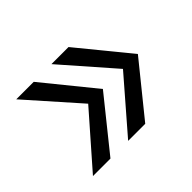

<svg xmlns="http://www.w3.org/2000/svg" viewBox="-92 -591 683 683"><g transform="rotate(-45 250.0 -249.0)"><path d="M285 -250 129 -56H41L211 -250L41 -442H129ZM461 -250 304 -56H218L386 -250L218 -442H304Z"/></g></svg>

Font: Kaisei Opti
Style: Bold
Weight: 700
Designer: Font-Kai, 金井和夫
Foundry: KAZUO KANAI
Version: Version 5.003